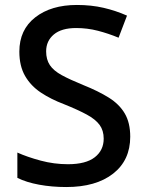

<svg xmlns="http://www.w3.org/2000/svg" viewBox="-20 -837 590 774"><path d="M505 -286Q505 -191 436 -137Q367 -83 247 -83Q189 -83 137.5 -92.5Q86 -102 50 -120V-222Q90 -204 144 -189.5Q198 -175 254 -175Q326 -175 362 -203Q398 -231 398 -278Q398 -311 381.5 -333.5Q365 -356 330 -375Q295 -394 238 -417Q185 -437 144.5 -464Q104 -491 81 -531Q58 -571 58 -629Q58 -717 122 -767Q186 -817 290 -817Q348 -817 397.5 -805.5Q447 -794 492 -774L458 -685Q417 -702 374.5 -713Q332 -724 287 -724Q228 -724 197 -698Q166 -672 166 -630Q166 -597 181 -574.5Q196 -552 229 -534Q262 -516 316 -494Q376 -470 418.5 -443.5Q461 -417 483 -379.5Q505 -342 505 -286Z"/></svg>

Font: Noto Sans Telugu UI Medium
Style: Regular
Weight: 500
Designer: Jelle Bosma - Monotype Design Team
Foundry: Monotype Imaging Inc.
Version: Version 2.005; ttfautohint (v1.8.4.7-5d5b)